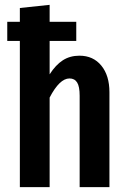

<svg xmlns="http://www.w3.org/2000/svg" viewBox="-20 -773 525 793"><path d="M432 -392V0H309V-378Q309 -416 298.5 -432.5Q288 -449 267 -449Q226 -449 185 -370V0H62V-604H10V-683H62V-740L185 -753V-683H295V-604H185V-466Q210 -505 239.5 -524Q269 -543 308 -543Q365 -543 398.5 -502Q432 -461 432 -392Z"/></svg>

Font: Fira Sans Compressed Medium
Style: Regular
Weight: 500
Width: 1
Designer: bBox Type GmbH & Carrois Corporate GbR & Edenspiekermann AG
Foundry: bBox Type GmbH & Carrois Corporate GbR & Edenspiekermann AG
Version: Version 4.301